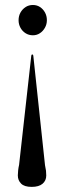

<svg xmlns="http://www.w3.org/2000/svg" viewBox="-20 -594 257 770"><path d="M107 155.5Q77.5 155.5 64.5 142.2Q51.5 129 51.5 109.5Q51.5 100.5 52.8 89.2Q54 78 56.5 67.5L105.5 -371Q106 -373 106.8 -374.2Q107.5 -375.5 109.5 -375.5Q111.5 -375.5 112.2 -374.2Q113 -373 113.5 -371L160.5 68.5Q163.5 82 164.5 90.8Q165.5 99.5 165.5 110Q165.5 130 150.8 142.8Q136 155.5 107 155.5ZM112 -574Q128 -574 140.5 -565.8Q153 -557.5 160.5 -543.8Q168 -530 168 -513Q168 -496.5 160.2 -482.8Q152.5 -469 140 -460.8Q127.5 -452.5 112 -452.5Q95.5 -452.5 82.5 -460.8Q69.5 -469 62 -482.8Q54.5 -496.5 54.5 -513Q54.5 -530 62.2 -543.8Q70 -557.5 82.8 -565.8Q95.5 -574 112 -574Z"/></svg>

Font: Fraunces 96pt
Style: Regular
Weight: 400
Version: Version 1.000;[b76b70a41]